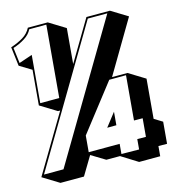

<svg xmlns="http://www.w3.org/2000/svg" viewBox="-95 -890 1007 1077"><g transform="rotate(-10 408.0 -351.5)"><path d="M517 10 438 17 353 -25 298 88 162 100 62 50 231 -300 218 -299 118 -349V-552L45 -588L22 -697Q62 -714 91 -735.5Q120 -757 133 -789L248 -799L348 -749V-544L467 -791L603 -803L703 -753L550 -434L639 -442L739 -392V-163L789 -138V-12L739 -8V50L617 61ZM473 -781 79 38 192 28 586 -791ZM139 -779Q128 -750 99 -728Q70 -706 34 -691L53 -602L128 -635V-360L238 -370V-788ZM679 -71V-177L629 -173V-431L532 -422L348 -137V-42L527 -58V0L629 -8V-67ZM527 -241V-164L474 -159Z"/></g></svg>

Font: Rampart One
Style: Regular
Weight: 400
Designer: Fontworks Inc.
Foundry: Fontworks Inc.
Version: Version 1.100